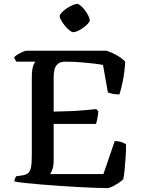

<svg xmlns="http://www.w3.org/2000/svg" viewBox="-20 -964 732 984"><path d="M530 0Q505 0 466 -1.5Q427 -3 380 -5.5Q333 -8 284.5 -11.5Q236 -15 191 -18.5Q146 -22 110 -26Q74 -30 54 -34Q54 -42 57 -49.5Q60 -57 64 -61L93 -65Q113 -68 123.5 -76Q134 -84 138.5 -105Q143 -126 143 -166V-568Q143 -596 146.5 -613Q150 -630 155 -638.5Q160 -647 162 -648H65Q61 -652 57.5 -658Q54 -664 53 -671Q59 -678 71.5 -685.5Q84 -693 97 -698.5Q110 -704 116 -704H527Q554 -695 580 -680Q606 -665 622 -648Q618 -588 608.5 -544Q599 -500 592 -480Q572 -480 556.5 -483.5Q541 -487 533 -490L508 -631Q489 -635 459 -638.5Q429 -642 392 -645Q355 -648 316 -648Q290 -648 276.5 -636.5Q263 -625 259 -606.5Q255 -588 255 -568V-392Q301 -393 340 -394.5Q379 -396 412.5 -399Q446 -402 473 -405L484 -394Q482 -372 478.5 -354.5Q475 -337 472 -329H255V-140Q255 -116 249 -98Q243 -80 237 -72H510L568 -241Q588 -241 604.5 -235Q621 -229 626 -224Q626 -194 624 -160.5Q622 -127 619 -96.5Q616 -66 612 -46Q604 -37 588 -26.5Q572 -16 556 -8Q540 0 530 0ZM355 -799Q348 -799 336 -808.5Q324 -818 313 -831.5Q302 -845 294 -858.5Q286 -872 286 -881Q286 -889 296.5 -900Q307 -911 322 -921Q337 -931 351.5 -937.5Q366 -944 375 -944Q383 -944 394 -934.5Q405 -925 415.5 -911Q426 -897 433 -883Q440 -869 440 -860Q440 -853 430.5 -842.5Q421 -832 407 -822Q393 -812 379 -805.5Q365 -799 355 -799Z"/></svg>

Font: Texturina Medium 12pt Medium
Style: Regular
Weight: 500
Version: Version 1.002